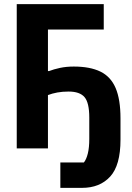

<svg xmlns="http://www.w3.org/2000/svg" viewBox="-20 -718 640 929"><path d="M272 68H386Q398 53 405 24.5Q412 -4 412 -46V-149Q412 -221 389 -248Q366 -275 312 -275Q282 -275 257.5 -270.5Q233 -266 212 -258V0H61V-698H482V-575H212V-374H217Q240 -383 270.5 -389.5Q301 -396 337 -396Q416 -396 466 -371.5Q516 -347 539.5 -292Q563 -237 563 -145V-42Q563 82 513 136.5Q463 191 377 191H272Z"/></svg>

Font: Lilex Nerd Font
Style: Bold
Weight: 700
Designer: Mike Abbink, Paul van der Laan, Pieter van Rosmalen, Mikhael Khrustik
Foundry: Mikhael Khrustik
Version: Version 2.400; ttfautohint (v1.8.4.7-5d5b);Nerd Fonts 3.3.0